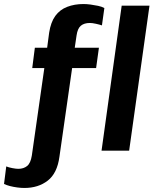

<svg xmlns="http://www.w3.org/2000/svg" viewBox="-113 -748 777 953"><path d="M8 185Q-8 185 -27 182.5Q-46 180 -63.5 175.5Q-81 171 -93 165L-82 78Q-70 83 -51.5 86.5Q-33 90 -22 90Q4 90 21.5 76Q39 62 45 24L107 -410H47L60 -511H121L131 -586Q139 -638 161.5 -669Q184 -700 220.5 -714Q257 -728 301 -728Q317 -728 336 -725.5Q355 -723 374 -719Q393 -715 405 -708L393 -622Q381 -626 363 -630Q345 -634 333 -634Q305 -634 288.5 -620.5Q272 -607 267 -572L258 -511H378L364 -410H245L182 30Q171 112 124 148.5Q77 185 8 185ZM391 0 491 -720H629L528 0Z"/></svg>

Font: Chivo SemiBold
Style: Italic
Weight: 600
Italic angle: -8.05°
Designer: Hector Gatti
Foundry: Omnibus-Type
Version: Version 2.002